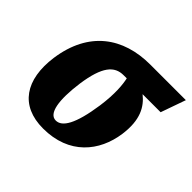

<svg xmlns="http://www.w3.org/2000/svg" viewBox="-134 -696 866 866"><g transform="rotate(45 299.5 -263.0)"><path d="M234 10C400 10 486 -98 504 -226C518 -328 487 -381 442 -417H557L599 -536H372C200 -536 71 -446 43 -250C21 -90 88 10 234 10ZM249 -56C204 -56 192 -131 208 -250C226 -376 263 -417 321 -417H341C348 -385 354 -331 342 -246C322 -108 289 -56 249 -56Z"/></g></svg>

Font: Noto Serif ExtraCondensed Black
Style: Italic
Weight: 900
Width: 2
Italic angle: -12°
Designer: Monotype Design Team
Foundry: Monotype Imaging Inc.
Version: Version 2.014